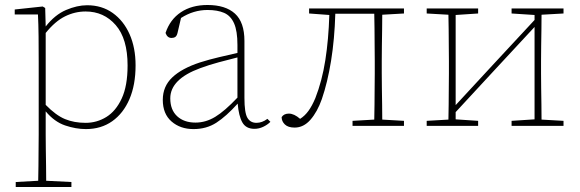

<svg xmlns="http://www.w3.org/2000/svg" viewBox="-20 -504 2322 769"><path d="M323 -458Q280 -458 240.5 -438.5Q201 -419 163 -372V-84Q204 -42 240.5 -27Q277 -12 323 -12Q368 -12 406 -35.5Q444 -59 467.5 -109.5Q491 -160 491 -242Q491 -349 443.5 -403.5Q396 -458 323 -458ZM324 13Q284 13 241 -1.5Q198 -16 163 -58V35Q163 61 163.5 94Q164 127 164.5 160.5Q165 194 165 220L266 225V245H43V225L133 220Q134 194 134 160.5Q134 127 134.5 94Q135 61 135 35V-255Q135 -308 134.5 -358Q134 -408 132 -446H39V-466L151 -478L161 -472L163 -398Q200 -445 244.5 -464Q289 -483 329 -483Q388 -483 431.5 -452Q475 -421 499 -367Q523 -313 523 -242Q523 -164 498.5 -107Q474 -50 429.5 -18.5Q385 13 324 13Z M999 12Q965 12 950.5 -14Q936 -40 932 -89Q886 -38 846.5 -12.5Q807 13 755 13Q702 13 667 -17.5Q632 -48 632 -104Q632 -158 670 -194Q708 -230 781 -254Q819 -266 857.5 -275Q896 -284 931 -292V-324Q931 -380 917.5 -410.5Q904 -441 877.5 -452.5Q851 -464 811 -464Q755 -464 705 -432L691 -372Q688 -360 682 -356Q676 -352 667 -352Q650 -352 643 -372Q661 -426 704.5 -455Q748 -484 811 -484Q883 -484 921 -449.5Q959 -415 959 -340V-112Q959 -52 971 -32Q983 -12 1007 -12Q1030 -12 1051 -28L1063 -16Q1051 -4 1034 4Q1017 12 999 12ZM662 -110Q662 -64 689.5 -38.5Q717 -13 763 -13Q804 -13 842 -36Q880 -59 931 -113V-274Q895 -265 856 -254.5Q817 -244 782 -231Q662 -187 662 -110Z M1160 7Q1134 7 1121 -5.5Q1108 -18 1108 -35Q1117 -49 1137 -49Q1158 -49 1182 -28Q1201 -40 1215.5 -60Q1230 -80 1243 -111Q1270 -180 1283 -263Q1296 -346 1299 -444L1218 -450V-470H1598V-450L1511 -445Q1511 -419 1510.5 -386Q1510 -353 1509.5 -319.5Q1509 -286 1509 -260V-210Q1509 -184 1509.5 -151Q1510 -118 1510.5 -84.5Q1511 -51 1511 -25L1598 -20V0H1392V-20L1479 -25Q1480 -51 1480 -84.5Q1480 -118 1480.5 -151Q1481 -184 1481 -210V-260Q1481 -287 1480.5 -321.5Q1480 -356 1480 -390Q1480 -424 1479 -449H1323Q1320 -347 1306 -260.5Q1292 -174 1269 -107Q1251 -56 1223.5 -24.5Q1196 7 1160 7Z M2029 -450V-470H2237V-450L2149 -445Q2149 -419 2148.5 -386Q2148 -353 2147.5 -319.5Q2147 -286 2147 -260V-210Q2147 -184 2147.5 -151Q2148 -118 2148.5 -84.5Q2149 -51 2149 -25L2237 -20V0H2029V-20L2121 -26V-396L1966 -229L1805 -55V-26L1895 -20V0H1689V-20L1776 -25Q1777 -51 1777 -84.5Q1777 -118 1777.5 -151Q1778 -184 1778 -210V-260Q1778 -286 1777.5 -319.5Q1777 -353 1777 -386Q1777 -419 1776 -445L1689 -450V-470H1895V-450L1805 -444V-83L1952 -242L2121 -424V-444Z"/></svg>

Font: Source Serif 4 ExtraLight
Style: Regular
Weight: 200
Designer: Frank Grießhammer
Foundry: Adobe
Version: Version 4.005;hotconv 1.1.0;makeotfexe 2.6.0